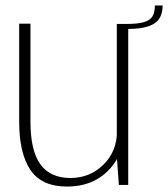

<svg xmlns="http://www.w3.org/2000/svg" viewBox="-20 -680 618 706"><path d="M417 0H451.5V-592H409.5V-105ZM92 -593H50.5V-233Q50.5 -116.5 91.8 -55.2Q133 6 226.5 6Q316.5 6 373.2 -48.2Q430 -102.5 430 -170L410 -196Q410 -124 360.5 -74.8Q311 -25.5 239 -25.5Q165 -25.5 128.5 -75.8Q92 -126 92 -233ZM447 -592V-573.5Q494.5 -573.5 523.2 -582.5Q552 -591.5 565 -610.5Q578 -629.5 578 -660H549.5Q549.5 -635 540.8 -620.2Q532 -605.5 509.8 -598.8Q487.5 -592 447 -592Z"/></svg>

Font: Anybody UltraCondensed Thin ExtraLight
Style: Regular
Weight: 250
Version: Version 1.111